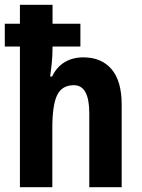

<svg xmlns="http://www.w3.org/2000/svg" viewBox="-22 -780 590 800"><path d="M197 -760V-681H313V-586H197Q197 -548 193.5 -514.5Q190 -481 187 -461H195Q214 -501 247.5 -521Q281 -541 325 -541Q401 -541 443 -491.5Q485 -442 485 -344V0H350V-308Q350 -425 286 -425Q236 -425 216 -383.5Q196 -342 196 -247V0H61V-586H-2V-681H61V-760Z"/></svg>

Font: Noto Sans Malayalam Condensed
Style: Bold
Weight: 700
Width: 3
Designer: Jelle Bosma - Monotype Design Team
Foundry: Monotype Imaging Inc.
Version: Version 2.104; ttfautohint (v1.8.4.7-5d5b)